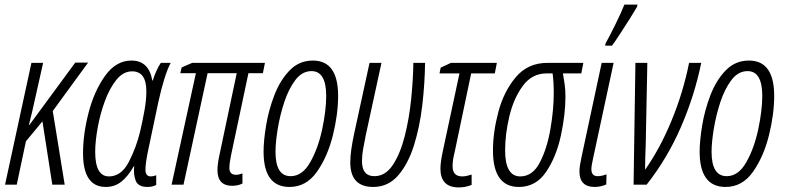

<svg xmlns="http://www.w3.org/2000/svg" viewBox="-20 -805 3421 837"><path d="M53 0 93 -189 165 -276 208 0H262L210 -321L364 -532H308L108 -260H106Q114 -292 120.5 -319.5Q127 -347 133 -375L168 -531H117L2 0Z M563 -80H565Q561 -45 571.5 -17.5Q582 10 623 10Q646 10 661 1V-41Q649 -36 637 -36Q614 -36 614 -66Q614 -94 627 -155L670 -359Q696 -477 724 -531H681Q661 -501 646 -454H644Q629 -541 553 -541Q486 -541 438.5 -475Q391 -409 366.5 -315Q342 -221 342 -137Q342 10 441 10Q480 10 509 -13Q538 -36 563 -80ZM395 -143Q395 -187 405.5 -246.5Q416 -306 436.5 -362.5Q457 -419 487 -456.5Q517 -494 556 -494Q618 -494 618 -407Q618 -369 610 -324.5Q602 -280 591 -232Q574 -162 541.5 -99Q509 -36 455 -36Q395 -36 395 -143Z M1037 -5V-49Q1021 -43 1009 -43Q980 -43 980 -73Q980 -94 987 -127L1063 -486H1126L1135 -531H818L772 -511L766 -486H834L728 0H780L885 -486H1012L937 -131Q928 -90 928 -64Q928 5 992 5Q1017 5 1037 -5Z M1454 -387Q1454 -541 1344 -541Q1284 -541 1242.5 -498Q1201 -455 1176 -390Q1151 -325 1140 -258Q1129 -191 1129 -144Q1129 10 1242 10Q1315 10 1361.5 -56Q1408 -122 1431 -214.5Q1454 -307 1454 -387ZM1181 -143Q1181 -183 1190.5 -242Q1200 -301 1219 -359Q1238 -417 1267.5 -456Q1297 -495 1338 -495Q1402 -495 1402 -387Q1402 -324 1384.5 -241.5Q1367 -159 1332.5 -98Q1298 -37 1247 -37Q1181 -37 1181 -143Z M1833 -531H1782Q1781 -459 1772.5 -374Q1764 -289 1744.5 -212Q1725 -135 1692.5 -86Q1660 -37 1612 -37Q1558 -37 1558 -103Q1558 -126 1563 -155.5Q1568 -185 1575 -218L1643 -531H1591L1524 -223Q1516 -186 1511.5 -154Q1507 -122 1507 -97Q1507 10 1607 10Q1672 10 1715.5 -40Q1759 -90 1784.5 -171Q1810 -252 1821 -347Q1832 -442 1833 -531Z M2036 1V-44Q2026 -41 2016 -38.5Q2006 -36 1995 -36Q1953 -36 1953 -80Q1953 -94 1955 -108Q1957 -122 1962 -142L2034 -485H2137L2146 -531H1946L1901 -510L1896 -485H1983L1911 -149Q1900 -98 1900 -70Q1900 12 1980 12Q2010 12 2036 1Z M2445 -385Q2445 -412 2441.5 -438Q2438 -464 2434 -485H2514L2523 -531H2367Q2281 -531 2228.5 -468.5Q2176 -406 2152.5 -317Q2129 -228 2129 -149Q2129 10 2242 10Q2316 10 2360.5 -55.5Q2405 -121 2425 -213.5Q2445 -306 2445 -385ZM2182 -150Q2182 -220 2200.5 -298Q2219 -376 2259 -430.5Q2299 -485 2363 -485H2389Q2394 -448 2394 -399Q2394 -327 2379.5 -242.5Q2365 -158 2333.5 -97Q2302 -36 2248 -36Q2182 -36 2182 -150Z M2648 -606Q2660 -622 2682.5 -656.5Q2705 -691 2726.5 -725Q2748 -759 2757 -775L2759 -785H2702Q2689 -752 2663.5 -700Q2638 -648 2620 -616L2618 -606ZM2623 -1 2624 -45Q2603 -37 2585 -37Q2558 -37 2558 -68Q2558 -82 2566 -117L2655 -531H2603L2515 -120Q2506 -79 2506 -58Q2506 10 2572 10Q2599 10 2623 -1Z M2799 0Q2890 -116 2949 -252.5Q3008 -389 3037 -531H2984Q2958 -401 2907 -278Q2856 -155 2792 -65Q2792 -91 2793 -119.5Q2794 -148 2795 -178L2802 -531H2750L2742 0Z M3355 -387Q3355 -541 3245 -541Q3185 -541 3143.5 -498Q3102 -455 3077 -390Q3052 -325 3041 -258Q3030 -191 3030 -144Q3030 10 3143 10Q3216 10 3262.5 -56Q3309 -122 3332 -214.5Q3355 -307 3355 -387ZM3082 -143Q3082 -183 3091.5 -242Q3101 -301 3120 -359Q3139 -417 3168.5 -456Q3198 -495 3239 -495Q3303 -495 3303 -387Q3303 -324 3285.5 -241.5Q3268 -159 3233.5 -98Q3199 -37 3148 -37Q3082 -37 3082 -143Z"/></svg>

Font: Noto Sans Display Condensed Light
Style: Italic
Weight: 300
Width: 3
Designer: Monotype Design team
Foundry: Monotype Imaging Inc.
Version: 1.000